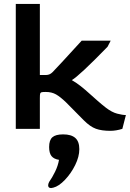

<svg xmlns="http://www.w3.org/2000/svg" viewBox="-20 -653 658 973"><path d="M405 -43Q325 -123 315 -134Q286 -162 264 -174.5Q242 -187 212 -187Q196 -187 190.5 -185.5Q185 -184 183.5 -178.5Q182 -173 182 -156V0H60V-633H182V-273H214Q232 -273 246 -287Q269 -310 394 -447H541L525 -416Q382 -269 344 -247Q368 -233 389 -216.5Q410 -200 441 -172Q450 -164 472.5 -144Q495 -124 517 -107Q547 -84 574 -77Q601 -70 618 -70L600 0Q568 10 539 10Q495 10 466 -0.5Q437 -11 405 -43ZM239 300Q224 300 224 286Q224 279 229 269Q244 248 259 217.5Q274 187 279 157Q253 153 241 138Q229 123 229 92Q229 57 245.5 42.5Q262 28 300 28Q341 28 361.5 46Q382 64 382 103Q382 141 361 183.5Q340 226 309 258.5Q278 291 250 298Q242 300 239 300Z"/></svg>

Font: Gold
Style: Regular
Weight: 400
Designer: jaiki
Version: Version 1.000